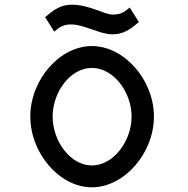

<svg xmlns="http://www.w3.org/2000/svg" viewBox="-20 -786 802 817"><path d="M285 -766C239 -766 208 -744 176 -716L172 -713L211 -651L214 -654C234 -672 252 -682 283 -682C338 -682 404 -640 458 -640C505 -640 534 -661 567 -689L571 -692L532 -754L528 -751C508 -733 491 -724 460 -724C423 -724 361 -766 285 -766ZM371 -497C463 -497 540 -394 540 -290C540 -186 463 -82 371 -82C279 -82 204 -186 204 -290C204 -394 279 -497 371 -497ZM371 11C509 11 635 -134 635 -290C635 -446 509 -590 371 -590C233 -590 109 -446 109 -290C109 -134 233 11 371 11Z"/></svg>

Font: Charger Monospace
Style: Regular
Weight: 400
Designer: Jasper
Foundry: Cannot Into Space Fonts
Version: Version 0.980